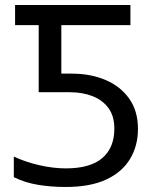

<svg xmlns="http://www.w3.org/2000/svg" viewBox="-20 -734 624 764"><path d="M241 10Q183 10 131.5 1.5Q80 -7 35 -29V-111Q82 -89 137 -76.5Q192 -64 242 -64Q339 -64 387 -105Q435 -146 435 -222Q435 -272 411.5 -304Q388 -336 348 -351.5Q308 -367 258 -367H134V-634H40V-714H499V-634H224V-441H266Q341 -441 400.5 -415.5Q460 -390 494.5 -341Q529 -292 529 -221Q529 -154 497.5 -101.5Q466 -49 402.5 -19.5Q339 10 241 10Z"/></svg>

Font: Noto IKEA Latin
Style: Regular
Weight: 400
Designer: Monotype Design Team
Foundry: Monotype Imaging Inc.
Version: Version 1.0